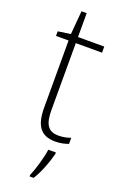

<svg xmlns="http://www.w3.org/2000/svg" viewBox="-167 -706 623 976"><g transform="rotate(20 144.0 -218.5)"><path d="M199 -24C140 -24 122 -62 122 -135V-496H264V-529H122V-658H94L83 -531L15 -521V-496H83V-133C83 -39 113 10 194 10C224 10 246 4 265 -3V-36C247 -29 225 -24 199 -24ZM217 69V61H176C171 103 148 180 133 213V221H155C183 176 205 117 217 69Z"/></g></svg>

Font: Noto Sans Myanmar SemiCondensed ExtraLight
Style: Regular
Weight: 200
Width: 4
Designer: Monotype Design Team
Foundry: Monotype Imaging Inc.
Version: Version 2.107